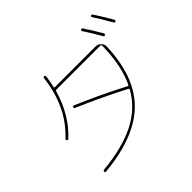

<svg xmlns="http://www.w3.org/2000/svg" viewBox="-190 -1096 1380 1380"><g transform="rotate(-45 500.0 -406.5)"><path d="M840 -674Q807 -733 759 -806Q754 -815 762 -820Q771 -825 776 -817Q823 -746 858 -684Q863 -675 854 -670Q845 -665 840 -674ZM963 -690Q913 -778 881 -826Q875 -835 883 -840Q892 -845 897 -837Q945 -763 981 -700Q986 -691 977 -686Q968 -681 963 -690ZM141 -329Q135 -322 127 -330Q120 -337 128 -345Q295 -500 326 -761Q328 -772 337 -770Q348 -768 346 -758Q340 -709 330 -669Q328 -660 337 -660H750Q773 -660 790 -643Q807 -626 806 -603Q796 -306 641.5 -153.5Q487 -1 168 29Q157 31 157 20Q157 10 166 9Q370 -10 502.5 -77Q635 -144 704 -266Q708 -274 700 -278Q522 -371 333 -452Q323 -456 327 -465Q331 -474 341 -470Q527 -391 709 -296Q717 -292 721 -299Q784 -429 787 -631Q787 -640 778 -640H332Q323 -640 321 -632Q269 -448 141 -329Z"/></g></svg>

Font: Rounded Mplus 1c Thin
Style: Regular
Weight: 250
Version: Version 1.059.20150529